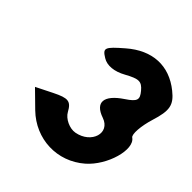

<svg xmlns="http://www.w3.org/2000/svg" viewBox="-215 -1045 1156 1156"><g transform="rotate(45 363.0 -466.5)"><path d="M286 -796C190 -713 185 -701 241 -667C279 -643 336 -648 395 -681C473 -724 496 -724 532 -681C568 -638 563 -619 498 -576C390 -504 385 -437 484 -403C584 -369 546 -244 431 -223C388 -215 331 -242 311 -279C279 -338 254 -341 168 -298L64 -246L165 -147C289 -27 475 -20 605 -133C706 -221 757 -401 694 -444C676 -456 682 -531 705 -606C740 -718 733 -759 664 -814C546 -909 409 -903 286 -796Z"/></g></svg>

Font: Hussar Skorodowane
Style: Ky
Weight: 700
Foundry: Cannot Into Space Fonts
Version: Version 0.892